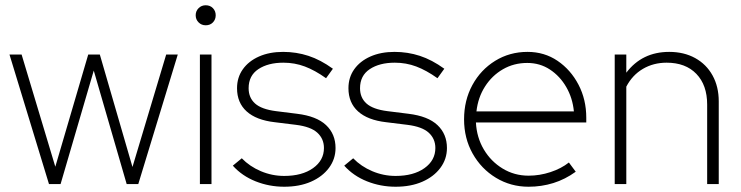

<svg xmlns="http://www.w3.org/2000/svg" viewBox="-20 -699 2815 729"><path d="M166 0 16 -492H62L190 -66L315 -492H359L483 -65L611 -492H655L505 0H461L336 -431L210 0Z M739 0V-492H783V0ZM761 -603Q745 -603 734 -614Q723 -625 723 -641Q723 -657 734 -668Q745 -679 761 -679Q778 -679 788.5 -668Q799 -657 799 -641Q799 -625 788.5 -614Q778 -603 761 -603Z M1059 10Q1002 10 950.5 -10.5Q899 -31 864 -70L898 -98Q928 -67 970.5 -49Q1013 -31 1059 -31Q1127 -31 1168.5 -60.5Q1210 -90 1210 -137Q1210 -172 1185 -195Q1160 -218 1104 -225L1023 -235Q953 -243 916.5 -276Q880 -309 880 -364Q880 -405 902 -436Q924 -467 963.5 -484.5Q1003 -502 1055 -502Q1105 -502 1151 -487Q1197 -472 1244 -438L1218 -402Q1176 -432 1137.5 -446.5Q1099 -461 1056 -461Q998 -461 961 -436.5Q924 -412 924 -364Q924 -328 948.5 -306Q973 -284 1028 -277L1108 -267Q1182 -258 1218 -224Q1254 -190 1254 -137Q1254 -95 1229 -61.5Q1204 -28 1160.5 -9Q1117 10 1059 10Z M1482 10Q1425 10 1373.5 -10.5Q1322 -31 1287 -70L1321 -98Q1351 -67 1393.5 -49Q1436 -31 1482 -31Q1550 -31 1591.5 -60.5Q1633 -90 1633 -137Q1633 -172 1608 -195Q1583 -218 1527 -225L1446 -235Q1376 -243 1339.5 -276Q1303 -309 1303 -364Q1303 -405 1325 -436Q1347 -467 1386.5 -484.5Q1426 -502 1478 -502Q1528 -502 1574 -487Q1620 -472 1667 -438L1641 -402Q1599 -432 1560.5 -446.5Q1522 -461 1479 -461Q1421 -461 1384 -436.5Q1347 -412 1347 -364Q1347 -328 1371.5 -306Q1396 -284 1451 -277L1531 -267Q1605 -258 1641 -224Q1677 -190 1677 -137Q1677 -95 1652 -61.5Q1627 -28 1583.5 -9Q1540 10 1482 10Z M1987 10Q1919 10 1863 -24Q1807 -58 1774.5 -116Q1742 -174 1742 -246Q1742 -318 1773.5 -376Q1805 -434 1860 -468Q1915 -502 1983 -502Q2047 -502 2097 -468Q2147 -434 2176.5 -377.5Q2206 -321 2206 -252V-234H1787Q1790 -177 1817 -131.5Q1844 -86 1888.5 -59Q1933 -32 1987 -32Q2029 -32 2070 -45.5Q2111 -59 2140 -82L2166 -47Q2126 -18 2081 -4Q2036 10 1987 10ZM1789 -276H2159Q2154 -327 2130 -368.5Q2106 -410 2068 -435Q2030 -460 1982 -460Q1931 -460 1889.5 -436Q1848 -412 1821.5 -370.5Q1795 -329 1789 -276Z M2314 0V-492H2358V-423Q2418 -502 2521 -502Q2577 -502 2619.5 -478.5Q2662 -455 2685.5 -412.5Q2709 -370 2709 -314V0H2665V-302Q2665 -376 2624 -418.5Q2583 -461 2511 -461Q2461 -461 2421 -437.5Q2381 -414 2358 -370V0Z"/></svg>

Font: Red Hat Display
Style: Regular
Weight: 300
Designer: Pentagram, MCKL
Foundry: Pentagram, MCKL
Version: Version 1.023